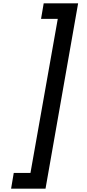

<svg xmlns="http://www.w3.org/2000/svg" viewBox="-20 -954 524 1160"><path d="M452 -934 255 186H47L63 91H164L329 -840H228L244 -934Z"/></svg>

Font: SVN-Poppins Medium
Style: Italic
Weight: 500
Italic angle: -10°
Designer: Ninad Kale (Devanagari), Jonny Pinhorn (Latin)
Foundry: Indian Type Foundry
Version: Version 3.002 2017; ttfautohint (v1.8.3)